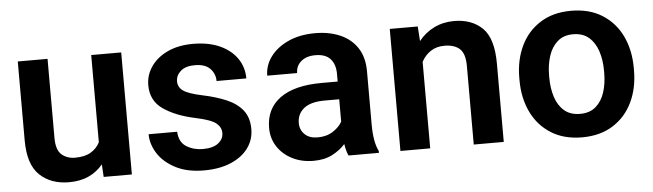

<svg xmlns="http://www.w3.org/2000/svg" viewBox="-40 -678 2815 828"><g transform="rotate(-5 1367.0 -264.0)"><path d="M380.4 0 377 -54.7Q352.5 -24.4 315.9 -7.3Q279.3 9.8 230 9.8Q151.9 9.8 103.3 -36.1Q54.7 -82 54.7 -187V-528.3H183.6V-186Q183.6 -133.8 207 -113.5Q230.5 -93.3 264.6 -93.3Q307.1 -93.3 333.3 -108.9Q359.4 -124.5 372.6 -150.9V-528.3H502.4V0Z M906.7 -144.5Q906.7 -168.9 885.3 -186.8Q863.8 -204.6 794.4 -219.2Q711.9 -236.8 659.2 -273.2Q606.4 -309.6 606.4 -377Q606.4 -420.4 631.3 -457Q656.2 -493.7 702.9 -515.9Q749.5 -538.1 814 -538.1Q881.3 -538.1 929.7 -516.1Q978 -494.1 1004.2 -456.1Q1030.3 -418 1030.3 -369.6H901.4Q901.4 -400.9 879.9 -423.3Q858.4 -445.8 813.5 -445.8Q773.4 -445.8 752.4 -427.2Q731.4 -408.7 731.4 -382.8Q731.4 -357.4 753.4 -341.8Q775.4 -326.2 835.4 -313.5Q894 -301.3 938.5 -282.2Q982.9 -263.2 1007.8 -231.7Q1032.7 -200.2 1032.7 -150.4Q1032.7 -104 1005.9 -67.6Q979 -31.2 929.9 -10.7Q880.9 9.8 814.5 9.8Q741.7 9.8 691.4 -16.4Q641.1 -42.5 615.2 -83Q589.4 -123.5 589.4 -166.5H712.9Q715.3 -120.6 746.6 -101.6Q777.8 -82.5 816.9 -82.5Q860.8 -82.5 883.8 -100.1Q906.7 -117.7 906.7 -144.5Z M1440.4 0Q1431.2 -19 1426.3 -50.8Q1404.3 -25.9 1370.4 -8.1Q1336.4 9.8 1288.6 9.8Q1237.3 9.8 1196.8 -10.7Q1156.2 -31.2 1132.8 -66.9Q1109.4 -102.5 1109.4 -147.9Q1109.4 -231 1171.6 -276.4Q1233.9 -321.8 1352.5 -321.8H1421.4V-356Q1421.4 -396 1400.4 -419.7Q1379.4 -443.4 1335.4 -443.4Q1296.4 -443.4 1273.4 -423.8Q1250.5 -404.3 1250.5 -373.5H1121.1Q1121.1 -417.5 1148.4 -454.8Q1175.8 -492.2 1225.6 -515.1Q1275.4 -538.1 1342.8 -538.1Q1402.8 -538.1 1450 -517.8Q1497.1 -497.6 1524.2 -456.8Q1551.3 -416 1551.3 -355V-124.5Q1551.3 -48.8 1571.8 -8.3V0ZM1314.9 -89.4Q1354 -89.4 1381.8 -107.7Q1409.7 -126 1421.4 -148.4V-245.1H1358.9Q1297.9 -245.1 1268.3 -221.2Q1238.8 -197.3 1238.8 -158.2Q1238.8 -128.4 1259 -108.9Q1279.3 -89.4 1314.9 -89.4Z M1893.1 -435.5Q1858.4 -435.5 1833.5 -418.9Q1808.6 -402.3 1793.9 -374.5V0H1665V-528.3H1786.1L1790.5 -464.8Q1817.9 -499.5 1857.2 -518.8Q1896.5 -538.1 1944.3 -538.1Q2020 -538.1 2066.2 -493.4Q2112.3 -448.7 2112.3 -338.9V0H1982.4V-339.8Q1982.4 -394 1959.2 -414.8Q1936 -435.5 1893.1 -435.5Z M2203.1 -258.8V-269Q2203.1 -346.2 2232.2 -407Q2261.2 -467.8 2316.7 -502.9Q2372.1 -538.1 2450.2 -538.1Q2529.3 -538.1 2585 -502.9Q2640.6 -467.8 2669.7 -407Q2698.7 -346.2 2698.7 -269V-258.8Q2698.7 -182.1 2669.7 -121.3Q2640.6 -60.5 2585.2 -25.4Q2529.8 9.8 2451.2 9.8Q2372.6 9.8 2316.9 -25.4Q2261.2 -60.5 2232.2 -121.3Q2203.1 -182.1 2203.1 -258.8ZM2332 -269V-258.8Q2332 -212.9 2344.2 -175Q2356.4 -137.2 2382.6 -114.5Q2408.7 -91.8 2451.2 -91.8Q2493.2 -91.8 2519.3 -114.5Q2545.4 -137.2 2557.6 -175Q2569.8 -212.9 2569.8 -258.8V-269Q2569.8 -314 2557.6 -352.1Q2545.4 -390.1 2519 -413.3Q2492.7 -436.5 2450.2 -436.5Q2408.7 -436.5 2382.6 -413.3Q2356.4 -390.1 2344.2 -352.1Q2332 -314 2332 -269Z"/></g></svg>

Font: Vazirmatn UI SemiBold
Style: Regular
Weight: 600
Designer: Saber Rastikerdar
Foundry: Saber Rastikerdar
Version: Version 33.003